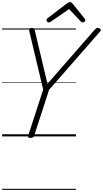

<svg xmlns="http://www.w3.org/2000/svg" viewBox="-20 -1276 963 1796"><path d="M264 14Q237 14 243 -5L384 -438L254 -984Q250 -1000 257 -1007.5Q264 -1015 277 -1015Q292 -1015 297 -1009.5Q302 -1004 305 -993L424 -492L863 -995Q875 -1009 884 -1013.5Q893 -1018 906 -1012Q919 -1009 922.5 -1000.5Q926 -992 915 -980L439 -436L299 -5Q293 14 264 14ZM436 -1066Q427 -1066 421 -1073Q415 -1080 415 -1087Q415 -1093 417 -1096.5Q419 -1100 423 -1104L605 -1243Q614 -1250 620.5 -1253Q627 -1256 635 -1256Q642 -1256 648 -1252.5Q654 -1249 659 -1242L772 -1102Q775 -1098 776.5 -1094Q778 -1090 778 -1086Q778 -1077 769.5 -1071.5Q761 -1066 754 -1066Q748 -1066 743.5 -1068.5Q739 -1071 735 -1076L626 -1191L458 -1075Q451 -1070 446 -1068Q441 -1066 436 -1066ZM0 490H690V500H0ZM0 -20H690V0H0ZM0 -505H690V-500H0ZM0 -1010H690V-1000H0Z"/></svg>

Font: Playwrite MX Guides
Style: Regular
Weight: 400
Designer: Veronika Burian, José Scaglione
Foundry: TypeTogether
Version: Version 1.003